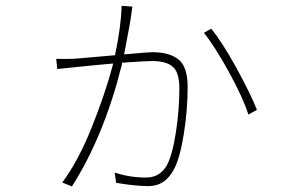

<svg xmlns="http://www.w3.org/2000/svg" viewBox="-20 -624 1040 679"><path d="M410.2 -603.5 448.2 -600.6 444.3 -573.2Q442.4 -552.7 418.9 -431.6Q504.9 -439.5 518.6 -439.5Q578.1 -439.5 610.8 -414.1Q643.6 -388.7 643.6 -316.4Q643.6 -236.3 630.4 -152.3Q617.2 -68.4 596.7 -28.3Q565.4 34.2 504.9 34.2Q459 34.2 390.6 22.5L385.7 -13.7Q438.5 3.9 496.1 3.9Q545.9 3.9 570.3 -40Q589.8 -76.2 602.1 -156.2Q614.3 -236.3 614.3 -311.5Q614.3 -368.2 590.8 -388.2Q567.4 -408.2 517.6 -408.2Q498 -408.2 412.1 -402.3L410.2 -392.6Q347.7 -142.6 234.4 35.2L200.2 21.5Q256.8 -54.7 304.7 -174.3Q352.5 -293.9 378.9 -393.6L379.9 -399.4Q323.2 -394.5 238.3 -385.7Q191.4 -380.9 182.6 -379.9L178.7 -416Q206.1 -415 238.3 -416Q251 -417 274.4 -418.9Q297.9 -420.9 331.1 -423.8Q364.3 -426.8 386.7 -428.7Q408.2 -530.3 410.2 -603.5ZM701.2 -507.8 726.6 -522.5Q763.7 -478.5 814.5 -386.7Q865.2 -294.9 888.7 -235.4L858.4 -218.8Q840.8 -275.4 791 -366.7Q741.2 -458 701.2 -507.8Z"/></svg>

Font: Gen Shin Gothic ExtraLight
Style: Regular
Weight: 100
Designer: [Source Han Sans]
Ryoko NISHIZUKA  (kana & ideographs); Paul D. Hunt (Latin, Greek & Cyrillic); Wenlong ZHANG  (bopomofo
Version: Version 1.002.20150607